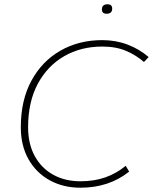

<svg xmlns="http://www.w3.org/2000/svg" viewBox="-20 -865 713 895"><path d="M355 10Q275 10 212 -24.5Q149 -59 113 -122.5Q77 -186 77 -272Q77 -397 126 -488Q175 -579 261 -628.5Q347 -678 457 -678Q520 -678 575 -657Q630 -636 673 -599L651 -576Q616 -607 568.5 -627.5Q521 -648 457 -648Q357 -648 279 -603Q201 -558 156 -474Q111 -390 111 -272Q111 -194 142 -137.5Q173 -81 228 -50.5Q283 -20 355 -20Q419 -20 470.5 -38Q522 -56 566 -92L582 -65Q488 10 355 10ZM477 -801Q455 -801 455 -821Q455 -845 481 -845Q503 -845 503 -825Q503 -801 477 -801Z"/></svg>

Font: Gantari Thin
Style: Italic
Weight: 100
Italic angle: -10°
Designer: Anugrah Pasau
Foundry: Lafontype
Version: Version 1.000; ttfautohint (v1.8.4.7-5d5b)